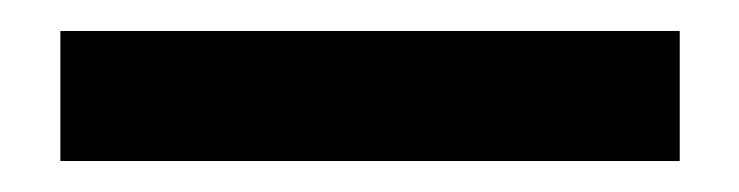

<svg xmlns="http://www.w3.org/2000/svg" viewBox="-20 -20 477 124"><path d="M19 84V0H419V84Z"/></svg>

Font: Figtree Light Medium
Style: Regular
Weight: 500
Version: Version 2.001;gftools[0.9.30]